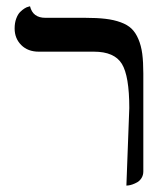

<svg xmlns="http://www.w3.org/2000/svg" viewBox="-20 -577 529 609"><path d="M380.9 11.7 390.1 -234.4Q390.1 -335.9 366.5 -374.5Q342.8 -413.1 277.8 -413.1H103Q68.4 -413.1 47.4 -434.1Q26.4 -455.1 26.4 -486.8Q26.4 -504.4 31.5 -518.1Q36.6 -531.7 43.7 -538.8Q50.8 -545.9 57.9 -550.3Q64.9 -554.7 70.3 -555.7L75.2 -557.1Q84 -520.5 124 -520.5H250Q287.6 -520.5 314.5 -517.3Q341.3 -514.2 362.8 -506.3Q384.3 -498.5 397.2 -486.1Q410.2 -473.6 418.9 -453.1Q427.7 -432.6 431.2 -406.5Q434.6 -380.4 434.6 -343.8V-33.2Q434.6 -21.5 429 -12.5Q423.3 -3.4 415.5 1Q407.7 5.4 399.9 8.1Q392.1 10.7 386.7 11.2Z"/></svg>

Font: Libertinage
Style: l
Weight: 400
Designer: OSP
Foundry: OSP
Version: Version 1.0; 2008; OFL relea